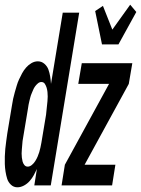

<svg xmlns="http://www.w3.org/2000/svg" viewBox="-45 -789 600 817"><path d="M389 -600 360 -742 393 -764 433 -663 509 -769 535 -738 459 -600ZM29 8Q13 8 1.5 -3Q-10 -14 -14.5 -28.5Q-19 -43 -21.5 -59Q-24 -75 -24.5 -91Q-25 -107 -24.5 -123Q-24 -139 -22.5 -155.5Q-21 -172 -18.5 -188.5Q-16 -205 -14 -221L6 -341Q8 -355 11 -369Q14 -383 18 -396.5Q22 -410 26 -424Q30 -438 36 -451Q42 -464 49 -477Q56 -490 66 -501.5Q76 -513 89 -520.5Q102 -528 116 -528Q132 -528 144 -517.5Q156 -507 161 -493Q166 -479 168.5 -463.5Q171 -448 172 -432L222 -735H292L171 0H101L112 -70Q106 -57 99 -44Q92 -31 81.5 -19Q71 -7 57 0.5Q43 8 29 8ZM217 0 231 -88 419 -432H288L303 -520H518L503 -432L315 -88H446L432 0ZM73 -80Q82 -80 90.5 -87Q99 -94 105 -103.5Q111 -113 115 -122.5Q119 -132 122 -141.5Q125 -151 127 -161Q129 -171 131 -181L151 -301Q152 -311 153 -320.5Q154 -330 155 -339.5Q156 -349 157 -359Q158 -369 158 -378.5Q158 -388 157 -397.5Q156 -407 153.5 -415.5Q151 -424 146 -432Q141 -440 131 -440Q123 -440 116 -434Q109 -428 104 -421Q99 -414 96 -406.5Q93 -399 89.5 -391Q86 -383 84 -375Q82 -367 80 -359Q78 -351 76.5 -343Q75 -335 74 -327L54 -207Q52 -198 51 -189Q50 -180 49.5 -171.5Q49 -163 48 -154Q47 -145 47 -136Q47 -127 48 -118.5Q49 -110 51 -102Q53 -94 58.5 -87Q64 -80 73 -80Z"/></svg>

Font: Iosevka SS18 Semibold
Style: Italic
Weight: 600
Italic angle: -9°
Monospace: yes
Designer: Belleve Invis
Foundry: Belleve Invis
Version: Version 25.1.1; ttfautohint (v1.8.4)